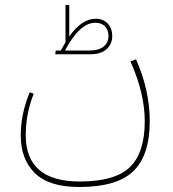

<svg xmlns="http://www.w3.org/2000/svg" viewBox="-20 -513 692 768"><path d="M429 -368Q429 -338 407 -317Q385 -296 341 -296H201L203 -311H223Q227 -319 242 -344V-493H257V-367Q307 -438 363 -438Q393 -438 411 -418.5Q429 -399 429 -368ZM240 -311H338Q376 -311 395 -327Q414 -343 414 -369Q414 -393 400 -407.5Q386 -422 361 -422Q299 -422 240 -311ZM524 -276Q579 -152 579 -28Q579 108 513.5 171.5Q448 235 297 235Q176 235 119.5 179.5Q63 124 63 29Q63 -58 99 -144L115 -138Q83 -59 83 28Q83 213 299 213Q440 213 499.5 155.5Q559 98 559 -28Q559 -139 502 -267Z"/></svg>

Font: FiraGO Thin
Style: Regular
Weight: 100
Designer: bBox Type
Foundry: bBox Type GmbH
Version: Version 1.001;PS 001.001;hotconv 1.0.88;makeotf.lib2.5.64775